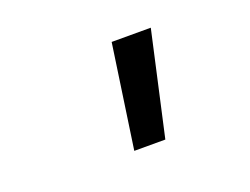

<svg xmlns="http://www.w3.org/2000/svg" viewBox="-61 -809 709 545"><g transform="rotate(-20 293.0 -537.0)"><path d="M265.1 -380.9 310.5 -693.4H428.7L358.9 -380.9Z"/></g></svg>

Font: Cascadia Mono
Style: Italic
Weight: 400
Italic angle: -10°
Monospace: yes
Designer: Aaron Bell
Foundry: Saja Typeworks
Version: Version 2404.023; ttfautohint (v1.8.4)